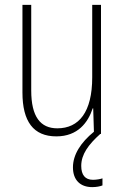

<svg xmlns="http://www.w3.org/2000/svg" viewBox="-20 -549 511 787"><path d="M313 131C313 84 342 44 391 0H394V-529H358V-232C358 -90 304 -23 215 -23C146 -23 108 -70 108 -178V-529H72V-170C72 -51 117 10 211 10C299 10 341 -47 360 -105H362L365 -9C311 35 279 85 279 137C279 189 309 218 358 218C375 218 390 215 400 211V182C392 185 376 188 361 188C329 188 313 168 313 131Z"/></svg>

Font: Noto Sans Bengali Condensed ExtraLight
Style: Regular
Weight: 200
Width: 3
Designer: Joana Ranito - Universal Thirst; Jelle Bosma - Monotype Design Team
Foundry: Universal Thirst ehf.
Version: Version 3.000